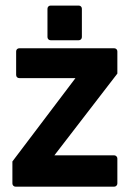

<svg xmlns="http://www.w3.org/2000/svg" viewBox="-20 -683 484 703"><path d="M37.1 0.5Q32.2 0.5 28.8 -2.9Q25.4 -6.3 25.4 -11.2V-91.8L256.3 -397H50.8Q45.9 -397 42.5 -400.1Q39.1 -403.3 39.1 -408.7V-494.6Q39.1 -500 42.5 -503.2Q45.9 -506.3 50.8 -506.3H397.9Q402.8 -506.3 406.2 -503.2Q409.7 -500 409.7 -494.6V-413.6L179.2 -114.3H397.9Q402.8 -114.3 406.2 -110.8Q409.7 -107.4 409.7 -102.5V-11.2Q409.7 -6.3 406.2 -2.9Q402.8 0.5 397.9 0.5ZM165.5 -535.6Q160.2 -535.6 157 -539.1Q153.8 -542.5 153.8 -547.4V-650.9Q153.8 -655.8 157 -659.2Q160.2 -662.6 165.5 -662.6H268.1Q273.4 -662.6 276.6 -659.2Q279.8 -655.8 279.8 -650.9V-547.4Q279.8 -542.5 276.6 -539.1Q273.4 -535.6 268.1 -535.6Z"/></svg>

Font: Alte DIN 1451 Mittelschrift
Style: Bold
Weight: 700
Designer: Peter Wiegel
Foundry: Peter Wiegel
Version: Version 1.003